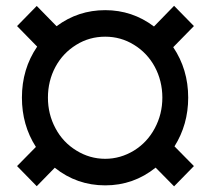

<svg xmlns="http://www.w3.org/2000/svg" viewBox="-20 -638 732 671"><path d="M588.4 13.2 657.7 -57.6 589.8 -126.5C621.6 -177.2 637.7 -233.9 637.7 -296.9C637.7 -362.8 620.1 -421.4 585.4 -473.1L657.7 -546.9L588.4 -617.7L518.1 -545.4C467.8 -583.5 410.6 -602.5 347.7 -602.5C284.7 -602.5 228 -584 177.7 -546.4L108.4 -617.2L39.6 -546.9L109.9 -475.1C74.2 -422.9 56.6 -363.3 56.6 -296.9C56.6 -232.9 72.8 -175.3 105.5 -124.5L39.6 -57.6L108.4 12.7L171.4 -51.8C222.7 -10.7 281.7 9.8 347.7 9.8C413.6 9.8 472.2 -10.7 523.9 -52.2ZM147.5 -296.9C147.5 -335.4 156.2 -371.6 173.8 -404.3C191.4 -437 215.8 -462.4 246.6 -481.4C277.3 -500.5 311 -509.8 347.7 -509.8C383.8 -509.8 417.5 -500.5 448.2 -481.4C510.3 -443.8 547.4 -374.5 547.4 -296.9C547.4 -258.3 538.6 -222.7 521 -189.9C503.4 -156.7 479 -130.9 448.2 -111.8C417 -92.8 383.3 -83 347.7 -83C311.5 -83 277.8 -92.8 247.1 -111.8C215.8 -130.9 191.4 -156.7 173.8 -189.9C156.2 -222.7 147.5 -258.3 147.5 -296.9Z"/></svg>

Font: Shabnam
Style: Bold
Weight: 700
Foundry: DejaVu fonts team - Redesigned by Saber Rastikerdar - Based on Vazir font
Version: Version 5.0.1